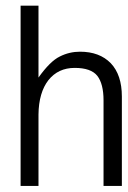

<svg xmlns="http://www.w3.org/2000/svg" viewBox="-20 -645 439 660"><path d="M335.9 -5.9H398.9V-313C398.9 -362.8 386.2 -400.9 360.8 -427.7C335 -454.1 299.8 -467.3 254.9 -467.3C231 -467.3 207.5 -461.9 185.5 -450.7C163.1 -439.9 138.7 -415.5 112.3 -378.4V-625.5H50.8V-5.9H112.3V-251C112.8 -301.8 124.5 -341.3 146.5 -369.6C168.9 -397.5 198.7 -411.6 236.8 -411.6C274.4 -411.6 300.3 -402.3 314.5 -384.3C328.6 -366.2 335.9 -337.9 335.9 -300.3Z"/></svg>

Font: Meera New
Style: Regular
Weight: 400
Designer: Hussain K H
Foundry: RIT
Version: 1.4.1